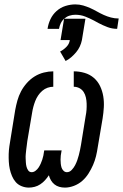

<svg xmlns="http://www.w3.org/2000/svg" viewBox="-20 -844 559 872"><path d="M275 8Q261 8 249 4.5Q237 1 227.5 -6.5Q218 -14 211.5 -25Q205 -36 202 -48Q194 -36 184.5 -25.5Q175 -15 163 -7Q151 1 137.5 4.5Q124 8 111 8Q111 8 111 8Q111 8 111 8Q94 8 78 1.5Q62 -5 51.5 -17Q41 -29 34.5 -44.5Q28 -60 24.5 -76Q21 -92 20 -109.5Q19 -127 19.5 -144.5Q20 -162 22.5 -179.5Q25 -197 28 -214L49 -344Q53 -366 59 -387.5Q65 -409 75.5 -429Q86 -449 102 -467Q118 -485 137.5 -497Q157 -509 179 -514.5Q201 -520 222 -520V-450Q209 -450 196 -445.5Q183 -441 172 -431.5Q161 -422 153 -410Q145 -398 140 -385Q135 -372 131.5 -359Q128 -346 126 -333L104 -203Q103 -193 101.5 -183Q100 -173 99 -163.5Q98 -154 97 -144Q96 -134 96.5 -124.5Q97 -115 97.5 -105.5Q98 -96 100.5 -86.5Q103 -77 108.5 -69.5Q114 -62 124 -62Q133 -62 141.5 -68.5Q150 -75 155.5 -83.5Q161 -92 165 -101Q169 -110 172 -119Q175 -128 177 -137.5Q179 -147 180 -156L181 -161H260L259 -156Q257 -147 256 -137.5Q255 -128 255 -119Q255 -110 256 -100.5Q257 -91 259.5 -83Q262 -75 268.5 -68.5Q275 -62 284 -62Q296 -62 305.5 -72Q315 -82 321 -93.5Q327 -105 331 -116.5Q335 -128 338 -139.5Q341 -151 343.5 -163Q346 -175 348 -187L369 -317Q372 -331 373 -345.5Q374 -360 373.5 -374Q373 -388 370 -401.5Q367 -415 360 -426Q353 -437 341 -443.5Q329 -450 315 -450V-520Q340 -520 364 -513Q388 -506 406 -490.5Q424 -475 434.5 -453Q445 -431 449 -406.5Q453 -382 451.5 -356.5Q450 -331 446 -306L424 -176Q421 -155 416 -134.5Q411 -114 402.5 -94.5Q394 -75 382 -56Q370 -37 353.5 -22.5Q337 -8 316 0Q295 8 275 8ZM248 -713H196Q199 -735 209 -756.5Q219 -778 237 -794Q255 -810 277.5 -817Q300 -824 322 -824Q341 -824 358 -819Q375 -814 390.5 -807Q406 -800 421 -791.5Q436 -783 451.5 -776Q467 -769 484 -764.5Q501 -760 519 -760L512 -713Q489 -713 468 -721Q447 -729 428 -739L406 -751Q387 -761 366.5 -769Q346 -777 322 -777Q309 -777 296 -773Q283 -769 272.5 -760Q262 -751 256 -738.5Q250 -726 248 -713ZM278 -567 253 -610Q269 -618 282 -631.5Q295 -645 297 -662H255L271 -759H368L352 -662Q349 -647 342.5 -633Q336 -619 326 -607Q316 -595 304 -584.5Q292 -574 278 -567Z"/></svg>

Font: Iosevka SS04
Style: Italic
Weight: 400
Italic angle: -9°
Monospace: yes
Designer: Belleve Invis
Foundry: Belleve Invis
Version: Version 19.0.0; ttfautohint (v1.8.4)